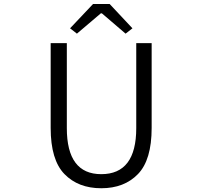

<svg xmlns="http://www.w3.org/2000/svg" viewBox="-20 -954 1040 986"><path d="M240.2 -296.9V-732.4H323.2V-295.9Q323.2 -59.6 500 -59.6Q679.7 -59.6 679.7 -295.9V-732.4H758.8V-296.9Q758.8 -132.8 688.5 -60.1Q618.2 12.7 500 12.7Q381.8 12.7 311 -60.1Q240.2 -132.8 240.2 -296.9ZM339.8 -808.6 458 -933.6H543L660.2 -808.6L625 -781.2L502.9 -885.7H498L375 -781.2Z"/></svg>

Font: Gen Shin Gothic Monospace Normal
Style: Regular
Weight: 350
Designer: [Source Han Sans]
Ryoko NISHIZUKA  (kana & ideographs); Paul D. Hunt (Latin, Greek & Cyrillic); Wenlong ZHANG  (bopomofo
Version: Version 1.002.20150607